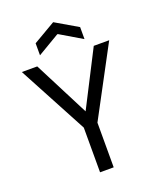

<svg xmlns="http://www.w3.org/2000/svg" viewBox="-163 -1010 926 1111"><g transform="rotate(-20 300.0 -454.5)"><path d="M258 0V-275L31 -700H126L300 -360L474 -700H569L342 -275V0ZM163 -755V-829L300 -909L437 -829V-755L302 -835H298Z"/></g></svg>

Font: DM Mono
Style: Regular
Weight: 400
Designer: Colophon Foundry
Foundry: Colophon Foundry
Version: Version 1.000; ttfautohint (v1.8.2.53-6de2)